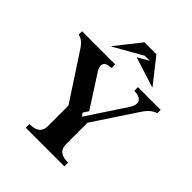

<svg xmlns="http://www.w3.org/2000/svg" viewBox="-250 -1089 1244 1244"><g transform="rotate(45 372.0 -467.5)"><path d="M403 -308 576 -571Q602 -611 591.5 -636Q581 -661 541 -665L524 -667V-700H732V-669Q710 -663 689.5 -646Q669 -629 647 -595L456 -306V-109Q456 -75 474 -56.5Q492 -38 528 -35L550 -33V0H196V-33L218 -35Q254 -38 272 -56.5Q290 -75 290 -109V-297L86 -609Q69 -636 51 -650.5Q33 -665 12 -669V-700H316V-667L289 -663Q261 -659 255.5 -637.5Q250 -616 271 -584L411 -366L387 -330ZM218 -765H214L348 -935H458L592 -765H588L381 -831L458 -875H411Z"/></g></svg>

Font: Redaction
Style: Bold
Weight: 700
Designer: Jeremy Mickel / Forest Young
Foundry: MCKL
Version: Version 2.001; Redaction Bold